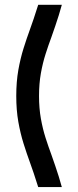

<svg xmlns="http://www.w3.org/2000/svg" viewBox="-20 -676 321 790"><path d="M140.6 -281.2Q140.6 -230.5 148.2 -188Q155.8 -145.5 167.5 -108.9Q179.2 -72.3 191.4 -39.6Q200.2 -16.1 207.5 6.8Q222.7 50.8 234.4 93.8H137.2Q128.4 65.9 118.7 36.6Q111.3 14.6 103 -8.3Q89.8 -44.4 76.9 -85.4Q64 -126.5 55.4 -174.8Q46.9 -223.1 46.9 -281.2Q46.9 -339.4 55.4 -387.7Q64 -436 76.9 -477.1Q89.8 -518.1 103 -554.2Q111.3 -577.1 118.7 -599.1Q128.4 -628.4 137.2 -656.2H234.4Q222.7 -613.3 207.5 -569.3Q200.2 -546.4 191.4 -522.9Q179.2 -490.2 167.5 -453.6Q155.8 -417 148.2 -374.5Q140.6 -332 140.6 -281.2Z"/></svg>

Font: Lambda
Style: Regular
Weight: 400
Designer: GGBotNet
Version: 0.22